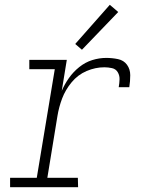

<svg xmlns="http://www.w3.org/2000/svg" viewBox="-20 -779 616 799"><path d="M22 0H305L304 -39H177L219 -296Q225 -333 238.5 -369Q252 -405 278 -436.5Q304 -468 340.5 -483.5Q377 -499 414 -499Q430 -499 446 -495.5Q462 -492 470 -478.5Q478 -465 477.5 -449Q477 -433 474 -416H518Q522 -441 522 -466Q522 -491 508.5 -509.5Q495 -528 471 -533Q447 -538 422 -538Q393 -538 364 -529Q335 -520 310 -500Q285 -480 267 -454.5Q249 -429 237 -401L258 -530H102V-491H208L133 -39H22ZM321 -572 472 -729 437 -759 293 -596Z"/></svg>

Font: Iosevka Sparkle XLtObl
Style: Regular
Weight: 200
Italic angle: -9°
Designer: Belleve Invis
Foundry: Belleve Invis
Version: Version 4.5.0; ttfautohint (v1.8.3)